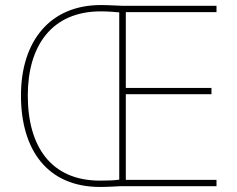

<svg xmlns="http://www.w3.org/2000/svg" viewBox="-20 -803 939 760"><path d="M379 -783C178 -783 63 -640 63 -425C63 -209 168 -63 376 -63C409 -63 434 -65 456 -66H837V-91H478V-430H817V-455H478V-755H837V-780H466C431 -781 412 -783 379 -783ZM379 -758C412 -758 437 -755 452 -754V-92C434 -89 409 -88 376 -88C182 -88 90 -223 90 -425C90 -622 185 -758 379 -758Z"/></svg>

Font: Noto Sans Malayalam UI Thin
Style: Regular
Weight: 100
Designer: Jelle Bosma - Monotype Design Team
Foundry: Monotype Imaging Inc.
Version: Version 2.104